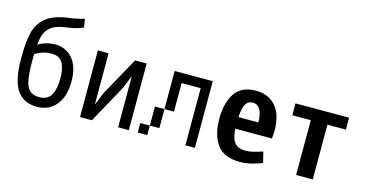

<svg xmlns="http://www.w3.org/2000/svg" viewBox="-68 -907 2324 1217"><g transform="rotate(15 1094.0 -298.5)"><path d="M264.6 -526.4 256.8 -525.4Q190.4 -515.6 159.7 -487.3Q128.9 -459 120.1 -409.7Q111.3 -360.4 111.3 -264.6Q111.3 -186.5 119.6 -141.6Q127.9 -96.7 149.9 -75.7Q171.9 -54.7 211.9 -54.7Q266.6 -54.7 289.6 -94.2Q312.5 -133.8 312.5 -204.1Q312.5 -266.6 292.5 -304.2Q272.5 -341.8 218.8 -341.8Q186.5 -341.8 156.2 -331.5Q126 -321.3 103.5 -303.7L77.1 -342.8Q141.6 -404.3 225.6 -404.3Q298.8 -404.3 342.3 -351.1Q385.7 -297.9 385.7 -204.1Q385.7 -105.5 339.4 -48.8Q293 7.8 214.8 7.8Q127 7.8 83 -55.2Q39.1 -118.2 39.1 -264.6Q39.1 -368.2 53.7 -430.7Q68.4 -493.2 115.2 -533.7Q162.1 -574.2 256.8 -587.9L265.6 -588.9Q289.1 -591.8 314.9 -597.2Q340.8 -602.5 364.3 -610.4L374 -555.7Q350.6 -543.9 325.2 -537.6Q299.8 -531.2 264.6 -526.4Z M566.4 -437.5V0H496.1V-437.5ZM816.4 -437.5V0H746.1V-437.5ZM788.1 -437.5 710.9 -249 574.2 0H524.4L601.6 -186.5L740.2 -437.5Z M1125 -437.5V-375H1062.5V-437.5ZM1062.5 -437.5V-375H1000V-437.5ZM1187.5 -437.5V-375H1125V-437.5ZM1250 -437.5V-375H1187.5V-437.5ZM1250 -375V-312.5H1187.5V-375ZM1250 -312.5V-250H1187.5V-312.5ZM1250 -250V-187.5H1187.5V-250ZM1250 -187.5V-125H1187.5V-187.5ZM1250 -125V-62.5H1187.5V-125ZM1250 -62.5V0H1187.5V-62.5ZM937.5 -62.5V0H875V-62.5ZM1000 -125V-62.5H937.5V-125ZM1062.5 -375V-312.5H1000V-375ZM1062.5 -312.5V-250H1000V-312.5ZM1062.5 -250V-187.5H1000V-250ZM1000 -187.5V-125H937.5V-187.5Z M1531.2 -450.2Q1597.7 -450.2 1640.6 -415.5Q1683.6 -380.9 1699.7 -320.3Q1715.8 -259.8 1706.1 -183.6H1412.1V-259.8H1634.8L1595.7 -218.8Q1601.6 -294.9 1584.5 -333.5Q1567.4 -372.1 1531.2 -372.1Q1496.1 -372.1 1480.5 -336.9Q1464.8 -301.8 1464.8 -218.8Q1464.8 -161.1 1474.6 -127.9Q1484.4 -94.7 1505.9 -80.1Q1527.3 -65.4 1564.5 -65.4Q1586.9 -65.4 1614.7 -72.3Q1642.6 -79.1 1674.8 -89.8L1692.4 -19.5Q1614.3 12.7 1548.8 12.7Q1442.4 12.7 1397 -49.8Q1351.6 -112.3 1351.6 -218.8Q1351.6 -323.2 1394 -386.7Q1436.5 -450.2 1531.2 -450.2Z M2023.4 -359.4V0H1914.1V-359.4H1793V-437.5H2144.5V-359.4Z"/></g></svg>

Font: Sudo Var
Style: Regular
Weight: 400
Monospace: yes
Designer: Jens Kutilek
Foundry: Jens Kutilek
Version: Version 0.065;FEAKit 1.0